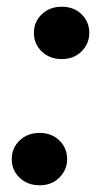

<svg xmlns="http://www.w3.org/2000/svg" viewBox="-20 -544 304 572"><path d="M98 8Q62 8 38.5 -14.5Q15 -37 15 -70Q15 -103 38.5 -125.5Q62 -148 98 -148Q134 -148 157 -125.5Q180 -103 180 -70Q180 -38 157 -15Q134 8 98 8ZM164 -368Q128 -368 104.5 -390.5Q81 -413 81 -446Q81 -479 104.5 -501.5Q128 -524 164 -524Q200 -524 223 -501.5Q246 -479 246 -446Q246 -414 223 -391Q200 -368 164 -368Z"/></svg>

Font: DM Sans 12pt
Style: Bold Italic
Weight: 700
Italic angle: -10°
Version: Version 4.004;gftools[0.9.30]